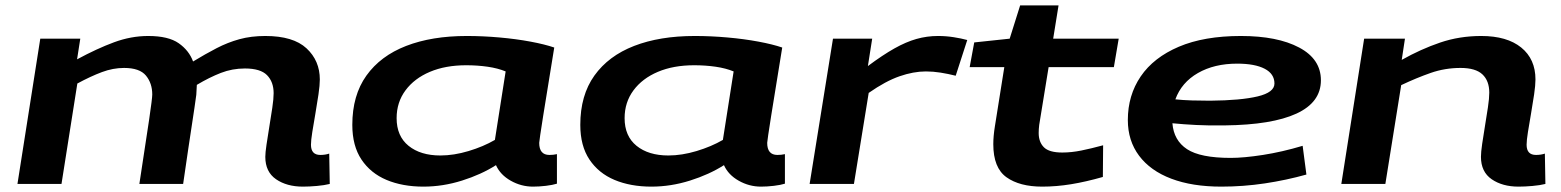

<svg xmlns="http://www.w3.org/2000/svg" viewBox="-20 -685 5813 715"><path d="M1108 10Q1048 10 1008 -17.5Q968 -45 968 -101Q968 -116 972.5 -146.5Q977 -177 983 -213.5Q989 -250 994 -283.5Q999 -317 999 -338Q999 -380 974.5 -405Q950 -430 892 -430Q845 -430 802.5 -413.5Q760 -397 713 -369Q713 -363 712 -350.5Q711 -338 711 -332Q708 -309 704 -282.5Q700 -256 694.5 -219.5Q689 -183 681 -130Q673 -77 662 0H499Q524 -162 535.5 -240.5Q547 -319 547 -333Q547 -375 523.5 -403.5Q500 -432 442 -432Q401 -432 359.5 -416.5Q318 -401 268 -374L209 0H45L130 -541H279L267 -464Q341 -504 404.5 -527.5Q468 -551 532 -551Q607 -551 645.5 -524Q684 -497 699 -456Q745 -484 786.5 -505.5Q828 -527 871.5 -539Q915 -551 968 -551Q1072 -551 1121.5 -505Q1171 -459 1171 -389Q1171 -368 1166 -333.5Q1161 -299 1154.5 -262Q1148 -225 1143 -193.5Q1138 -162 1138 -146Q1138 -108 1173 -108Q1191 -108 1206 -113L1208 0Q1188 5 1160 7.5Q1132 10 1108 10Z M1965 10Q1921 10 1882 -12Q1843 -34 1827 -70Q1772 -35 1700.5 -12.5Q1629 10 1557 10Q1479 10 1419.5 -15Q1360 -40 1326 -91Q1292 -142 1292 -220Q1292 -330 1344.5 -403.5Q1397 -477 1492.5 -514Q1588 -551 1718 -551Q1778 -551 1840 -545.5Q1902 -540 1955.5 -530Q2009 -520 2044 -508Q2018 -350 2003 -255Q1988 -160 1988 -153Q1988 -108 2026 -108Q2041 -108 2054 -111V-1Q2038 4 2013 7Q1988 10 1965 10ZM1823 -164 1863 -419Q1834 -431 1796 -436.5Q1758 -442 1716 -442Q1639 -442 1581 -417.5Q1523 -393 1490 -348.5Q1457 -304 1457 -245Q1457 -178 1501.5 -142Q1546 -106 1620 -106Q1670 -106 1725 -122.5Q1780 -139 1823 -164Z M2814 10Q2770 10 2731 -12Q2692 -34 2676 -70Q2621 -35 2549.5 -12.5Q2478 10 2406 10Q2328 10 2268.5 -15Q2209 -40 2175 -91Q2141 -142 2141 -220Q2141 -330 2193.5 -403.5Q2246 -477 2341.5 -514Q2437 -551 2567 -551Q2627 -551 2689 -545.5Q2751 -540 2804.5 -530Q2858 -520 2893 -508Q2867 -350 2852 -255Q2837 -160 2837 -153Q2837 -108 2875 -108Q2890 -108 2903 -111V-1Q2887 4 2862 7Q2837 10 2814 10ZM2672 -164 2712 -419Q2683 -431 2645 -436.5Q2607 -442 2565 -442Q2488 -442 2430 -417.5Q2372 -393 2339 -348.5Q2306 -304 2306 -245Q2306 -178 2350.5 -142Q2395 -106 2469 -106Q2519 -106 2574 -122.5Q2629 -139 2672 -164Z M3228 -541 3212 -439Q3267 -480 3310.5 -504.5Q3354 -529 3393 -540Q3432 -551 3473 -551Q3503 -551 3531.5 -546.5Q3560 -542 3582 -536L3539 -403Q3511 -410 3483 -414.5Q3455 -419 3428 -419Q3382 -419 3330 -401Q3278 -383 3215 -339L3160 0H2995L3082 -541Z M4088 -144 4087 -26Q4024 -8 3969 1Q3914 10 3861 10Q3777 10 3728 -25Q3679 -60 3679 -148Q3679 -178 3685 -215L3720 -435H3591L3608 -527L3740 -541L3779 -665H3922L3902 -541H4146L4128 -435H3885L3850 -220Q3849 -212 3848.5 -204.5Q3848 -197 3848 -190Q3848 -156 3867.5 -136.5Q3887 -117 3936 -117Q3970 -117 4007 -124.5Q4044 -132 4088 -144Z M4845 -35Q4770 -14 4690 -2Q4610 10 4528 10Q4420 10 4342 -19.5Q4264 -49 4222 -105Q4180 -161 4180 -238Q4180 -330 4228 -400.5Q4276 -471 4370 -511Q4464 -551 4601 -551Q4737 -551 4818 -508Q4899 -465 4899 -386Q4899 -304 4808 -262Q4717 -220 4541 -218Q4484 -217 4435 -219.5Q4386 -222 4346 -226Q4351 -162 4400.5 -129.5Q4450 -97 4563 -97Q4612 -97 4683 -108Q4754 -119 4831 -142ZM4587 -448Q4502 -448 4441 -413Q4380 -378 4357 -315Q4386 -312 4418.5 -311Q4451 -310 4486 -310Q4601 -311 4663.5 -326Q4726 -341 4726 -374Q4726 -410 4689.5 -429Q4653 -448 4587 -448Z M5060 -541H5212L5200 -462Q5271 -502 5343 -526.5Q5415 -551 5496 -551Q5592 -551 5645 -508Q5698 -465 5698 -389Q5698 -368 5693 -333.5Q5688 -299 5681.5 -262Q5675 -225 5670 -193.5Q5665 -162 5665 -146Q5665 -108 5700 -108Q5718 -108 5733 -113L5735 0Q5715 5 5687 7.5Q5659 10 5635 10Q5575 10 5535 -17.5Q5495 -45 5495 -101Q5495 -118 5499.5 -149Q5504 -180 5510 -216Q5516 -252 5521 -285.5Q5526 -319 5526 -340Q5526 -384 5500.5 -408Q5475 -432 5419 -432Q5361 -432 5308 -413.5Q5255 -395 5198 -368L5139 0H4975Z"/></svg>

Font: Georama ExtraExtended SemiBold
Style: Italic
Weight: 600
Width: 8
Italic angle: -9°
Designer: Jean-Baptiste Levee
Foundry: Production Type
Version: Version 1.000